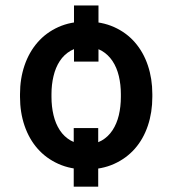

<svg xmlns="http://www.w3.org/2000/svg" viewBox="-20 -618 640 712"><path d="M345.2 -389.6H254.4V-597.7H345.2ZM344.2 74.2H253.4V-143.1H344.2ZM54.2 -269Q54.2 -326.2 71 -375.5Q87.9 -424.8 119.4 -460.9Q150.9 -497.1 196.3 -517.6Q241.7 -538.1 299.3 -538.1Q357.4 -538.1 403.1 -517.6Q448.7 -497.1 480.2 -460.9Q511.7 -424.8 528.3 -375.5Q544.9 -326.2 544.9 -269V-258.8Q544.9 -201.2 528.3 -151.9Q511.7 -102.5 480.2 -66.7Q448.7 -30.8 403.3 -10.3Q357.9 10.3 300.3 10.3Q242.2 10.3 196.5 -10.3Q150.9 -30.8 119.4 -66.7Q87.9 -102.5 71 -151.9Q54.2 -201.2 54.2 -258.8ZM170.9 -258.8Q170.9 -222.7 178.5 -190.9Q186 -159.2 201.9 -135Q217.8 -110.8 242.2 -96.9Q266.6 -83 300.3 -83Q333 -83 357.2 -96.9Q381.3 -110.8 397.2 -135Q413.1 -159.2 420.7 -190.9Q428.2 -222.7 428.2 -258.8V-269Q428.2 -304.2 420.7 -335.9Q413.1 -367.7 397.2 -391.6Q381.3 -415.5 357.2 -429.7Q333 -443.8 299.3 -443.8Q266.1 -443.8 241.7 -429.7Q217.3 -415.5 201.7 -391.6Q186 -367.7 178.5 -335.9Q170.9 -304.2 170.9 -269Z"/></svg>

Font: Roboto Mono
Style: Regular
Weight: 500
Designer: Google
Version: Version 2.000986; 2015; ttfautohint (v1.3)